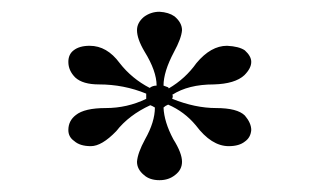

<svg xmlns="http://www.w3.org/2000/svg" viewBox="-20 -764 540 325"><path d="M272.5 -601.6Q272.5 -599.6 271.5 -596.7Q310.5 -581.1 345.7 -581.1Q381.8 -581.1 394.5 -568.4Q405.3 -555.7 405.3 -543.9Q404.3 -531.2 394.5 -524.4Q384.8 -516.6 367.2 -516.6Q337.9 -516.6 311.5 -551.8Q292 -575.2 264.6 -586.9Q259.8 -585 256.8 -582Q257.8 -557.6 273.4 -528.3Q288.1 -504.9 288.1 -490.2Q288.1 -476.6 276.4 -467.8Q265.6 -459 250 -459Q233.4 -459 223.6 -467.8Q211.9 -477.5 211.9 -490.2Q212.9 -504.9 225.6 -528.3Q242.2 -557.6 242.2 -582Q237.3 -585 234.4 -585.9Q198.2 -569.3 176.8 -542Q152.3 -516.6 133.8 -516.6Q115.2 -516.6 105.5 -525.4Q95.7 -532.2 95.7 -543.9Q95.7 -559.6 108.4 -569.3Q123 -581.1 159.2 -581.1Q195.3 -581.1 227.5 -596.7V-605.5Q189.5 -621.1 147.5 -621.1Q120.1 -621.1 107.4 -632.8Q95.7 -644.5 95.7 -659.2Q95.7 -671.9 104.5 -678.7Q114.3 -686.5 131.8 -686.5Q161.1 -686.5 182.6 -657.2Q203.1 -630.9 233.4 -615.2Q238.3 -619.1 245.1 -619.1Q245.1 -643.6 224.6 -676.8Q211.9 -698.2 211.9 -712.9Q211.9 -725.6 223.6 -735.4Q235.4 -744.1 250 -744.1Q265.6 -743.2 275.4 -736.3Q288.1 -725.6 288.1 -712.9Q287.1 -699.2 274.4 -675.8Q256.8 -642.6 256.8 -619.1Q261.7 -617.2 264.6 -616.2Q265.6 -615.2 265.6 -614.3Q293.9 -630.9 312.5 -657.2Q336.9 -686.5 364.3 -686.5Q384.8 -685.5 394.5 -678.7Q405.3 -668.9 405.3 -659.2Q405.3 -648.4 393.6 -636.7Q377.9 -622.1 341.8 -621.1Q298.8 -621.1 271.5 -603.5Q272.5 -602.5 272.5 -601.6Z"/></svg>

Font: BabelStone Sani Yi
Style: Regular
Weight: 400
Designer: Andrew West
Foundry: BabelStone
Version: Version 1.00 November 22, 2015, initial release